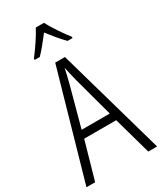

<svg xmlns="http://www.w3.org/2000/svg" viewBox="-232 -1029 937 1111"><g transform="rotate(-30 236.0 -473.5)"><path d="M263 -947H208C186 -903 140 -837 109 -797V-788H143C171 -816 206 -861 235 -898C265 -860 298 -818 329 -788H362V-797C335 -830 286 -901 263 -947ZM413 0H472L269 -715H204L0 0H58L129 -250H343ZM258 -568 330 -302H142L214 -568C222 -600 230 -631 236 -662C242 -632 251 -598 258 -568Z"/></g></svg>

Font: Noto Sans Devanagari Condensed Light
Style: Regular
Weight: 300
Width: 3
Designer: Jelle Bosma - Monotype Design Team
Foundry: Monotype Imaging Inc.
Version: Version 2.004